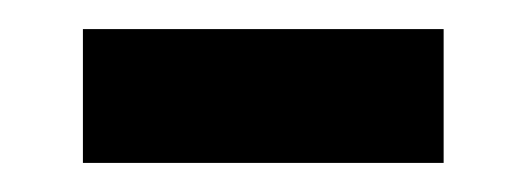

<svg xmlns="http://www.w3.org/2000/svg" viewBox="-20 -434 362 132"><path d="M37 -322V-414H285V-322Z"/></svg>

Font: Noto Serif Tibetan Medium
Style: Regular
Weight: 500
Designer: Monotype Design Team
Foundry: Monotype Imaging Inc.
Version: Version 2.103; ttfautohint (v1.8.4.7-5d5b)